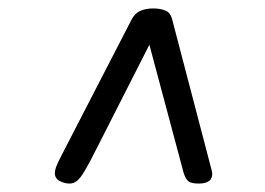

<svg xmlns="http://www.w3.org/2000/svg" viewBox="-20 -869 629 455"><path d="M145 -434Q133 -434 121.5 -440Q110 -446 110 -459Q110 -465 113 -473.5Q116 -482 127.5 -504Q139 -526 162 -571L292 -823Q300 -838 313 -843.5Q326 -849 343 -849Q360 -849 372 -844Q384 -839 388 -823L482 -464Q482 -463 482.5 -461Q483 -459 483 -457Q483 -434 451 -434Q434 -434 427 -439Q420 -444 415 -460L334 -763L210 -519Q192 -483 181 -464.5Q170 -446 162 -440Q154 -434 145 -434Z"/></svg>

Font: Kite One
Style: Regular
Weight: 400
Designer: Eduardo Rodriguez Tunni
Foundry: Eduardo Rodriguez Tunni
Version: Version 1.002; ttfautohint (v1.8.4.7-5d5b);gftools[0.9.23]